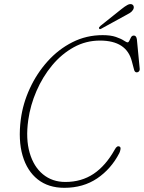

<svg xmlns="http://www.w3.org/2000/svg" viewBox="-20 -883 688 918"><path d="M552 -182Q557.5 -179 556.2 -169.8Q555 -160.5 550.5 -151Q511.5 -75.5 444.8 -30.2Q378 15 287.5 15Q211.5 15 160.5 -25.2Q109.5 -65.5 88 -139Q66.5 -212.5 79.5 -312.5Q89.5 -388.5 122.8 -460.5Q156 -532.5 207.8 -590Q259.5 -647.5 326.2 -681.2Q393 -715 471 -715Q509 -715 533.8 -706.5Q558.5 -698 571.8 -689.2Q585 -680.5 590 -680.5Q595 -680.5 598.5 -688.5Q602 -696.5 606.5 -704.8Q611 -713 620 -713Q632 -713 634.5 -694.5L648 -554Q649 -547.5 644.8 -542.2Q640.5 -537 634 -537Q624 -537 621 -550L610.5 -589.5Q585.5 -689 458 -689Q390.5 -689 332.5 -657Q274.5 -625 229.2 -570.5Q184 -516 154.5 -448Q125 -380 115 -308.5Q102.5 -219 121.8 -152.5Q141 -86 185.5 -49.5Q230 -13 292.5 -13Q369.5 -13 427.5 -51.8Q485.5 -90.5 529 -168.5Q539.5 -188.5 552 -182ZM560 -839Q577.5 -853 589.2 -859.2Q601 -865.5 610 -862.5Q617.5 -859.5 619.2 -852Q621 -844.5 616 -836Q610.5 -827 600.8 -821Q591 -815 578.5 -808.5L463.5 -745.5Q456.5 -741.5 454 -746.5Q452 -749.5 454.5 -753Q457 -756.5 460.5 -759.5Z"/></svg>

Font: Fraunces 72pt S100 Thin
Style: Italic
Weight: 100
Italic angle: -16°
Version: Version 1.000; ttfautohint (v1.8.3)